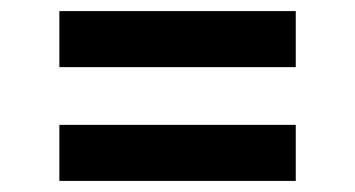

<svg xmlns="http://www.w3.org/2000/svg" viewBox="-20 -513 640 346"><path d="M87 -392V-493H513V-392ZM87 -187V-288H513V-187Z"/></svg>

Font: Iosevka Curly Slab Extended
Style: Bold
Weight: 700
Width: 7
Monospace: yes
Designer: Belleve Invis
Foundry: Belleve Invis
Version: Version 11.1.0; ttfautohint (v1.8.3)